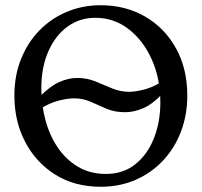

<svg xmlns="http://www.w3.org/2000/svg" viewBox="-20 -705 771 734"><path d="M365 9Q266 9 192 -37Q118 -83 76.5 -162Q35 -241 35 -340Q35 -416 60.5 -479.5Q86 -543 131 -589Q176 -635 236 -660Q296 -685 365 -685Q460 -685 535 -641.5Q610 -598 653 -520Q696 -442 696 -340Q696 -266 672 -202.5Q648 -139 603.5 -91.5Q559 -44 498.5 -17.5Q438 9 365 9ZM385 -40Q450 -40 496.5 -76.5Q543 -113 568 -175.5Q593 -238 593 -314Q593 -404 560.5 -477Q528 -550 472 -593.5Q416 -637 344 -637Q285 -637 238.5 -603.5Q192 -570 165 -509Q138 -448 138 -367Q138 -304 154 -245Q170 -186 201.5 -140Q233 -94 279 -67Q325 -40 385 -40ZM131 -287V-335Q172 -376 207 -391.5Q242 -407 275 -407Q313 -407 345.5 -393.5Q378 -380 409 -367Q440 -354 474 -354Q496 -354 530.5 -362.5Q565 -371 604 -396V-350Q564 -307 528 -291.5Q492 -276 458 -276Q419 -276 388 -289Q357 -302 327.5 -315.5Q298 -329 263 -329Q238 -329 203 -320Q168 -311 131 -287Z"/></svg>

Font: Vollkorn
Style: Regular
Weight: 400
Designer: Friedrich Althausen
Foundry: Friedrich Althausen
Version: Version 4.104